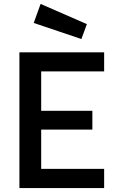

<svg xmlns="http://www.w3.org/2000/svg" viewBox="-20 -959 593 979"><path d="M152 -842 395 -760 423 -836 187 -939ZM511 0V-98H190V-298H451V-394H190V-595H511V-692H79V0Z"/></svg>

Font: RazerF5 SemiBold
Style: Regular
Weight: 600
Foundry: Razer Inc.
Version: Version 2